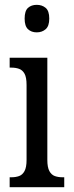

<svg xmlns="http://www.w3.org/2000/svg" viewBox="-20 -775 306 795"><path d="M20 0V-41H27Q45 -41 59 -46Q73 -51 81.5 -66.5Q90 -82 90 -113V-423Q90 -455 81.5 -470Q73 -485 59 -490Q45 -495 27 -495H20V-536H176V-113Q176 -82 184.5 -66.5Q193 -51 207 -46Q221 -41 239 -41H246V0ZM132 -641Q110 -641 96 -654Q82 -667 82 -698Q82 -730 96 -742.5Q110 -755 132 -755Q154 -755 169 -742.5Q184 -730 184 -698Q184 -667 169 -654Q154 -641 132 -641Z"/></svg>

Font: Noto Serif ExtraCondensed
Style: Regular
Weight: 400
Width: 2
Designer: Monotype Design Team
Foundry: Monotype Imaging Inc.
Version: Version 2.013